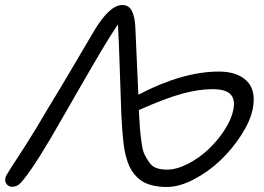

<svg xmlns="http://www.w3.org/2000/svg" viewBox="-31 -765 1048 762"><path d="M630.9 -22.9Q604 -22.9 581.5 -27.6Q559.1 -32.2 542.5 -40.5Q525.9 -48.8 512.9 -61.8Q500 -74.7 491 -89.1Q481.9 -103.5 475.3 -123Q468.8 -142.6 464.8 -161.6Q460.9 -180.7 458.3 -205.1Q455.6 -229.5 454.1 -251.2Q452.6 -272.9 451.2 -300.3Q451.2 -304.7 450.9 -307.1Q450.7 -309.6 450.4 -313.2Q450.2 -316.9 450.2 -319.8Q448.7 -347.2 444.6 -484.1Q440.4 -621.1 437 -668Q412.1 -631.8 376.5 -572.3Q340.8 -512.7 285.6 -416.7Q230.5 -320.8 216.8 -296.9Q115.7 -118.2 62 -51.8Q49.8 -36.1 40 -30Q30.3 -23.9 17.1 -23.9Q3.4 -23.9 -4.6 -34.2Q-12.7 -44.4 -9.8 -58.1Q-8.3 -66.9 9 -93.3Q26.4 -119.6 69.3 -186.5Q112.3 -253.4 157.2 -331.1Q208.5 -414.6 274.9 -527.8Q341.3 -641.1 342.8 -643.1Q404.3 -745.1 454.1 -745.1Q480 -745.1 491.7 -723.1Q503.4 -701.2 505.9 -661.1Q507.3 -639.6 518.1 -389.2Q694.3 -481 837.9 -481Q910.6 -481 948.5 -443.6Q986.3 -406.2 972.2 -333Q962.4 -284.7 927 -229.5Q891.6 -174.3 844 -128.9Q796.4 -83.5 738.5 -53.2Q680.7 -22.9 630.9 -22.9ZM812 -411.1Q758.3 -411.1 692.4 -393.3Q626.5 -375.5 520 -328.1Q522.5 -280.8 524.2 -258.5Q525.9 -236.3 530.3 -202.6Q534.7 -168.9 541.7 -153.8Q548.8 -138.7 560.5 -121.6Q572.3 -104.5 589.8 -98.1Q607.4 -91.8 631.8 -91.8Q669.9 -91.8 714.6 -114.7Q759.3 -137.7 795.9 -172.1Q832.5 -206.5 860.1 -249Q887.7 -291.5 895 -329.1Q903.3 -371.1 883.5 -391.1Q863.8 -411.1 812 -411.1Z"/></svg>

Font: Shantell Sans Bouncy
Style: Italic
Weight: 300
Italic angle: -11.31°
Designer: Stephen Nixon, Anya Danilova, Shantell Martin
Foundry: Arrow Type
Version: Version 1.006;[9816181b4]